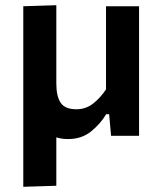

<svg xmlns="http://www.w3.org/2000/svg" viewBox="-20 -522 619 738"><path d="M69.5 196V-498L196.5 -502V-201Q196.5 -152 213.2 -127Q230 -102 273.5 -102Q310 -102 338.2 -124.2Q366.5 -146.5 387.5 -178.5V-498H514.5V0H407Q405 -20.5 403.2 -41.5Q401.5 -62.5 399.5 -83H388Q367 -47 330.5 -17.2Q294 12.5 242 12.5Q216.5 12.5 196.5 6V192Z"/></svg>

Font: Commissioner SemiBold
Style: Regular
Weight: 600
Designer: Kostas Bartsokas
Foundry: Kostas Bartsokas
Version: Version 1.000; ttfautohint (v1.8.3)